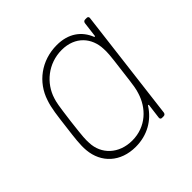

<svg xmlns="http://www.w3.org/2000/svg" viewBox="-138 -639 776 776"><g transform="rotate(-45 250.5 -250.5)"><path d="M427 -491 419 -427C419 -423 416 -423 414 -426C394 -476 351 -509 284 -509C195 -509 125 -455 100 -378C88 -344 84 -305 77 -249C70 -193 65 -157 68 -124C75 -46 132 8 219 8C286 8 339 -24 371 -74C373 -78 376 -77 376 -73L368 -10C367 -4 371 0 376 0H386C392 0 396 -4 397 -10L456 -491C457 -497 453 -501 448 -501H438C432 -501 428 -497 427 -491ZM379 -138C360 -75 307 -20 227 -20C151 -20 99 -70 97 -137C96 -158 96 -167 106 -251C117 -336 119 -345 125 -364C145 -429 206 -481 284 -481C362 -481 405 -428 407 -364C408 -343 408 -334 397 -249C387 -165 385 -157 379 -138Z"/></g></svg>

Font: Barlow Thin
Style: Italic
Weight: 250
Italic angle: -7°
Designer: Jeremy Tribby
Foundry: Tribby Type
Version: Version 1.422;hotconv 1.0.109;makeotfexe 2.5.65596